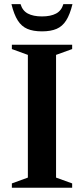

<svg xmlns="http://www.w3.org/2000/svg" viewBox="-20 -886 396 906"><path d="M320.5 -20.5V0H36V-20.5L111.5 -48V-627L36 -654.5V-675H320.5V-654.5L244.5 -627V-48ZM178 -808.5Q219 -808.5 244.5 -822Q270 -835.5 279 -866.5H322Q310 -817.5 292.2 -789.5Q274.5 -761.5 247 -749.8Q219.5 -738 178 -738Q136.5 -738 109 -749.8Q81.5 -761.5 63.8 -789.5Q46 -817.5 34 -866.5H77Q86 -835.5 111.5 -822Q137 -808.5 178 -808.5Z"/></svg>

Font: Newsreader 24pt SemiBold
Style: Regular
Weight: 600
Designer: Hugues Gentile
Foundry: Production Type
Version: Version 1.003